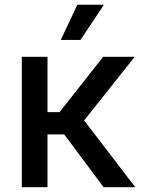

<svg xmlns="http://www.w3.org/2000/svg" viewBox="-20 -779 592 799"><path d="M70.8 0V-542.5H177.7V-312.5H228L409.2 -542.5H540.5L330.1 -277.8L543 0H411.1L247.1 -219.7H177.7V0ZM232.9 -612.8 301.8 -759.3H412.6L314.9 -612.8Z"/></svg>

Font: Inter 16pt Medium
Style: Regular
Weight: 500
Version: Version 4.001;git-66647c0bb